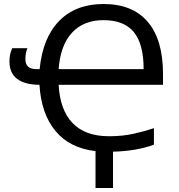

<svg xmlns="http://www.w3.org/2000/svg" viewBox="-20 -745 889 953"><path d="M493.2 -645Q395 -645 337.4 -582.8Q279.8 -520.5 271 -401.9H692.9Q692.9 -526.4 644.3 -585.7Q595.7 -645 493.2 -645ZM454.1 4.9Q326.7 -9.3 255.6 -94.5Q184.6 -179.7 175.8 -324.2Q104.5 -324.2 65.7 -353Q26.9 -381.8 26.9 -439.9Q26.9 -477.5 41 -505.9H116.2Q106 -483.9 106 -451.2Q106 -401.9 160.2 -401.9H176.8Q191.9 -557.6 273.9 -641.4Q356 -725.1 494.1 -725.1Q638.2 -725.1 713.6 -636.2Q789.1 -547.4 789.1 -377.9V-324.2H271Q277.8 -198.7 340.6 -133.8Q403.3 -68.8 521 -68.8Q588.4 -68.8 643.1 -81.1Q697.8 -93.3 744.1 -108.9V-26.9Q655.3 5.4 541 7.8V188H454.1Z"/></svg>

Font: NotoSans
Style: Regular
Weight: 400
Designer: Monotype Design team
Foundry: Monotype Imaging Inc.
Version: Version 1.04; ttfautohint (v1.4.1)